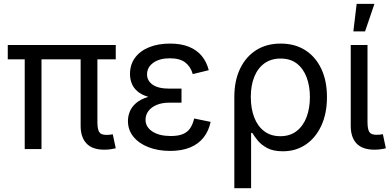

<svg xmlns="http://www.w3.org/2000/svg" viewBox="-20 -777 2044 1001"><path d="M523.4 3.4Q461.4 3.4 430.9 -29.1Q400.4 -61.5 400.4 -120.6V-515.6H487.8V-141.1Q487.8 -104 497.1 -88.9Q506.3 -73.7 534.2 -73.7Q547.9 -73.7 554.7 -74.7Q561.5 -75.7 567.9 -77.1L583.5 -3.9Q573.2 -1.5 557.6 1Q542 3.4 523.4 3.4ZM108.9 0V-515.6H196.3V0ZM20.5 -467.8V-542.5H583.5V-467.8Z M867.2 9.8Q804.2 9.8 754.4 -9.5Q704.6 -28.8 675.8 -64Q647 -99.1 647 -146.5Q647 -170.4 656.5 -194.6Q666 -218.8 688.7 -239Q711.4 -259.3 751.5 -271.5Q791.5 -283.7 852.5 -283.7H926.3V-241.7H862.3Q824.2 -241.7 796.6 -230Q769 -218.3 753.9 -198.2Q738.8 -178.2 738.8 -152.3Q738.8 -114.7 774.7 -91.3Q810.5 -67.9 870.6 -67.9Q909.7 -67.9 933.8 -78.1Q958 -88.4 971.7 -108.9Q985.4 -129.4 992.2 -159.2L1078.1 -141.6Q1068.4 -94.7 1041.7 -60.5Q1015.1 -26.4 971.4 -8.3Q927.7 9.8 867.2 9.8ZM853.5 -260.3Q793.5 -260.3 755.1 -271.5Q716.8 -282.7 695.6 -301.8Q674.3 -320.8 666 -344Q657.7 -367.2 657.7 -390.6Q657.7 -440.4 684.1 -476.1Q710.4 -511.7 757.6 -530.8Q804.7 -549.8 866.2 -549.8Q923.8 -549.8 964.8 -533.2Q1005.9 -516.6 1031.5 -485.8Q1057.1 -455.1 1068.4 -411.1L984.9 -390.6Q974.6 -428.7 946.3 -450.9Q918 -473.1 865.7 -473.1Q811.5 -473.1 779.1 -449.7Q746.6 -426.3 746.6 -389.2Q746.6 -356.4 775.6 -335.7Q804.7 -314.9 862.8 -314.9H926.3V-260.3Z M1201.7 204.1V-271Q1201.7 -356.4 1231.7 -418.9Q1261.7 -481.4 1315.7 -515.6Q1369.6 -549.8 1443.4 -549.8Q1516.6 -549.8 1570.6 -515.9Q1624.5 -481.9 1654.5 -419.4Q1684.6 -356.9 1684.6 -271Q1684.6 -185.5 1655.3 -122.1Q1626 -58.6 1574.2 -23.4Q1522.5 11.7 1454.6 11.7Q1404.3 11.7 1372.8 -5.4Q1341.3 -22.5 1323.5 -44.7Q1305.7 -66.9 1295.4 -84H1289.1V204.1ZM1441.4 -66.9Q1492.2 -66.9 1526.6 -93.8Q1561 -120.6 1578.4 -166.7Q1595.7 -212.9 1595.7 -271.5Q1595.7 -327.6 1578.9 -373Q1562 -418.5 1528.3 -445.1Q1494.6 -471.7 1442.9 -471.7Q1393.1 -471.7 1358.4 -446.5Q1323.7 -421.4 1305.7 -376.5Q1287.6 -331.5 1287.6 -271.5Q1287.6 -211.4 1305.4 -165Q1323.2 -118.7 1357.7 -92.8Q1392.1 -66.9 1441.4 -66.9Z M1932.6 3.4Q1869.6 3.4 1839.1 -28.8Q1808.6 -61 1808.6 -120.6V-542.5H1896V-141.1Q1896 -104 1905.3 -89.1Q1914.6 -74.2 1942.4 -74.2Q1955.6 -74.2 1962.6 -75.2Q1969.7 -76.2 1976.1 -77.6L1991.7 -3.9Q1980.5 -1 1964.6 1.2Q1948.7 3.4 1932.6 3.4ZM1822.3 -613.3 1839.4 -756.8H1932.1L1883.3 -613.3Z"/></svg>

Font: Inter 16pt
Style: Regular
Weight: 400
Version: Version 4.001;git-66647c0bb